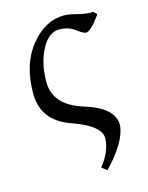

<svg xmlns="http://www.w3.org/2000/svg" viewBox="-108 -544 644 837"><g transform="rotate(-15 214.0 -125.5)"><path d="M271.5 225.1 248.5 206.5Q295.9 148.4 298.8 87.9Q298.8 30.3 172.1 -13.9Q45.4 -58.1 45.4 -181.6Q45.4 -314 111.6 -395Q177.7 -476.1 262.7 -476.1Q284.7 -476.1 319.6 -466.8Q354.5 -457.5 381.3 -457.5L390.6 -458L405.3 -443.4Q360.4 -380.4 337.9 -378.4Q326.2 -378.4 296.9 -400.4Q267.6 -422.4 227.1 -422.4Q178.2 -422.4 146 -360.1Q113.8 -297.9 113.8 -215.8Q113.8 -109.9 244.6 -69.8Q375.5 -29.8 375.5 47.9Q370.1 123 271.5 225.1Z"/></g></svg>

Font: Kelvinch
Style: Regular
Weight: 400
Designer: Paul James MIller
Foundry: High-Logic / Made with FontCreator
Version: Version 3.30 September 23, 2016